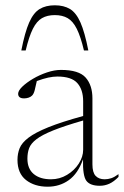

<svg xmlns="http://www.w3.org/2000/svg" viewBox="-20 -695 468 725"><path d="M357 6.5Q320 6.5 306 -12.5Q292 -31.5 293.5 -93.5Q274.5 -39.5 239.8 -14.8Q205 10 160 10Q110.5 10 78.2 -15.2Q46 -40.5 46 -91.5Q46 -115 54.2 -135.5Q62.5 -156 87.8 -175.2Q113 -194.5 162.5 -214.5Q212 -234.5 294 -257V-312.5Q294 -356.5 272 -381.2Q250 -406 196.5 -406Q181 -406 162.2 -402Q143.5 -398 119 -389Q114.5 -368 111 -354.2Q107.5 -340.5 101 -334Q96 -329 87.8 -326.2Q79.5 -323.5 71 -323.5Q48.5 -323.5 48.5 -341Q48.5 -352.5 64.2 -367.8Q80 -383 104.5 -397.5Q129 -412 157.2 -421.5Q185.5 -431 210 -431Q278 -431 303.5 -402Q329 -373 329 -323.5V-74.5Q329 -43.5 341.2 -30.8Q353.5 -18 375 -18Q387.5 -18 399.8 -22Q412 -26 427.5 -37.5V-27Q410 -9 392.8 -1.2Q375.5 6.5 357 6.5ZM83.5 -96Q83.5 -58 107.2 -38Q131 -18 172.5 -18Q205.5 -18 233.2 -34.8Q261 -51.5 277.5 -77.2Q294 -103 294 -129.5V-240Q223 -219.5 180.8 -202.5Q138.5 -185.5 117.5 -169.2Q96.5 -153 90 -135.5Q83.5 -118 83.5 -96ZM187 -638Q158.5 -638 138.5 -626.5Q118.5 -615 104 -586Q89.5 -557 77 -504.5H60.5Q74 -573.5 90.2 -610.2Q106.5 -647 129.8 -661Q153 -675 187 -675Q221 -675 244.2 -661Q267.5 -647 283.8 -610.2Q300 -573.5 313.5 -504.5H297Q284.5 -557 270 -586Q255.5 -615 235.5 -626.5Q215.5 -638 187 -638Z"/></svg>

Font: Newsreader 16pt ExtraLight
Style: Regular
Weight: 275
Designer: Hugues Gentile
Foundry: Production Type
Version: Version 1.003; ttfautohint (v1.8.3)